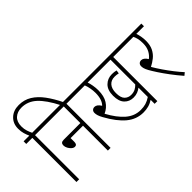

<svg xmlns="http://www.w3.org/2000/svg" viewBox="-120 -1345 1806 1806"><g transform="rotate(-45 783.0 -442.0)"><path d="M81 -587H0V-622H76Q65 -645 56 -675Q47 -705 47 -743Q47 -811 92 -853.5Q137 -896 209 -896Q280 -896 336 -861.5Q392 -827 438.5 -764Q485 -701 527 -615H488Q423 -742 358.5 -801.5Q294 -861 210 -861Q154 -861 119 -829Q84 -797 84 -736Q84 -701 93.5 -672Q103 -643 114 -622H211V-587H117V0H81Z M198 -622H629V-587H535V0H499V-331H334V-281Q334 -244 306 -244Q290 -244 274 -257.5Q258 -271 247.5 -291Q237 -311 237 -330Q237 -347 246 -356.5Q255 -366 278 -366H499V-587H198Z M1157 -587V0H1121V-53Q1090 -33 1058 -24.5Q1026 -16 990 -16Q898 -16 825.5 -76.5Q753 -137 687 -257Q672 -284 666 -303.5Q660 -323 660 -339Q660 -358 671 -369Q682 -380 700 -380Q732 -380 759 -336Q801 -378 801 -466Q801 -496 795 -529Q789 -562 779 -587H617V-622H1251V-587ZM1025 -215Q1057 -215 1080.5 -227Q1104 -239 1121 -258V-587H817Q825 -565 831 -531Q837 -497 837 -465Q837 -387 806.5 -339Q776 -291 722 -267Q778 -163 842.5 -107Q907 -51 988 -51Q1027 -51 1057.5 -60Q1088 -69 1121 -91V-215Q1102 -200 1078 -190.5Q1054 -181 1023 -181Q969 -181 933.5 -218Q898 -255 898 -330Q898 -405 937 -443.5Q976 -482 1034 -482Q1065 -482 1090 -475L1085 -441Q1061 -447 1034 -447Q988 -447 961.5 -416.5Q935 -386 935 -329Q935 -266 961 -240.5Q987 -215 1025 -215Z M1532 -10 1505 12Q1459 -41 1419 -94.5Q1379 -148 1349.5 -193Q1320 -238 1304 -267Q1290 -293 1285.5 -309Q1281 -325 1281 -339Q1281 -358 1292 -369Q1303 -380 1321 -380Q1353 -380 1380 -336Q1410 -358 1428.5 -394Q1447 -430 1447 -481Q1447 -519 1440 -545.5Q1433 -572 1425 -587H1238V-622H1566V-587H1464Q1472 -567 1477.5 -537Q1483 -507 1483 -477Q1483 -419 1463 -379.5Q1443 -340 1410.5 -314Q1378 -288 1342 -270Q1367 -227 1398.5 -181Q1430 -135 1464.5 -90.5Q1499 -46 1532 -10Z"/></g></svg>

Font: Noto Sans Condensed ExtraLight
Style: Italic
Weight: 200
Width: 3
Italic angle: -12°
Designer: Monotype Design Team
Foundry: Monotype Imaging Inc.
Version: Version 2.013; ttfautohint (v1.8.4.7-5d5b)